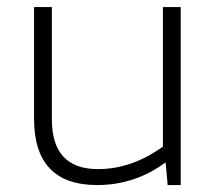

<svg xmlns="http://www.w3.org/2000/svg" viewBox="-20 -533 619 553"><path d="M500.5 -512.7V0H462.9L457 -65.4Q368.7 0 259.8 0Q78.1 0 78.1 -190.9V-512.7H129.4V-189.5Q129.4 -45.9 262.2 -45.9Q359.4 -45.9 449.2 -110.8V-512.7Z"/></svg>

Font: Voltera Light
Style: Light
Weight: 300
Designer: Bernd Montag
Version: Version 1.301